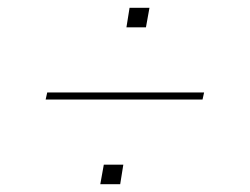

<svg xmlns="http://www.w3.org/2000/svg" viewBox="-20 -586 640 492"><path d="M304 -516 312 -566H363L354 -516ZM97 -331 101 -349H503L499 -331ZM237 -114 246 -164H296L288 -114Z"/></svg>

Font: Iosevka SS04 Thin Extended
Style: Italic
Weight: 100
Width: 7
Italic angle: -9°
Monospace: yes
Designer: Belleve Invis
Foundry: Belleve Invis
Version: Version 19.0.0; ttfautohint (v1.8.4)